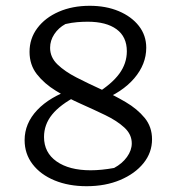

<svg xmlns="http://www.w3.org/2000/svg" viewBox="-20 -633 607 663"><path d="M279 10Q217 10 168.5 -10Q120 -30 92.5 -66Q65 -102 65 -149Q65 -207 108.5 -253Q152 -299 230 -325L246 -302Q188 -272 160 -237.5Q132 -203 132 -160Q132 -106 175.5 -75.5Q219 -45 293 -45Q330 -45 374 -53Q402 -68 418.5 -91Q435 -114 435 -138Q435 -169 409.5 -192.5Q384 -216 343.5 -235.5Q303 -255 258 -275Q213 -295 173 -319.5Q133 -344 107.5 -376.5Q82 -409 82 -454Q82 -500 109 -536Q136 -572 183 -592.5Q230 -613 290 -613Q346 -613 390 -594.5Q434 -576 459.5 -543.5Q485 -511 485 -468Q485 -411 443.5 -362.5Q402 -314 327 -285L311 -309Q366 -343 392 -378.5Q418 -414 418 -456Q418 -506 382.5 -532Q347 -558 283 -558Q266 -558 247 -556.5Q228 -555 206 -550Q182 -537 167.5 -515Q153 -493 153 -468Q153 -435 178.5 -410.5Q204 -386 244 -365.5Q284 -345 329 -324.5Q374 -304 414 -280.5Q454 -257 479.5 -226Q505 -195 505 -152Q505 -106 475.5 -69.5Q446 -33 395 -11.5Q344 10 279 10Z"/></svg>

Font: Piazzolla 24pt
Style: Regular
Weight: 400
Designer: Juan Pablo del Peral
Foundry: Huerta Tipografica
Version: Version 2.005